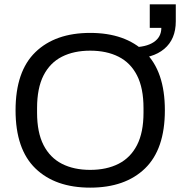

<svg xmlns="http://www.w3.org/2000/svg" viewBox="-20 -849 828 881"><path d="M393.8 12Q233.7 12 142.6 -76.1Q51.4 -164.3 51.4 -343Q51.4 -521.7 142.6 -609.9Q233.7 -698 393.8 -698Q554.3 -698 645.4 -609.9Q736.5 -521.7 736.5 -343Q736.5 -164.3 645.4 -76.1Q554.3 12 393.8 12ZM393.8 -69.5Q469.2 -69.5 524 -97.4Q578.9 -125.3 608.7 -183.2Q638.5 -241.2 638.5 -331.9V-353Q638.5 -444.8 608.7 -503Q578.9 -561.2 524 -588.8Q469.2 -616.5 393.8 -616.5Q318.8 -616.5 264.2 -588.8Q209.6 -561.2 179.8 -503Q150.1 -444.8 150.1 -353V-331.9Q150.1 -241.2 179.8 -183.2Q209.6 -125.3 264.2 -97.4Q318.8 -69.5 393.8 -69.5ZM585.1 -580.1V-632.1Q649.6 -632.1 684.9 -655.4Q720.3 -678.7 720.3 -721.2H667.2V-829H786.6V-751.1Q786.6 -669.1 733.6 -624.6Q680.6 -580.1 585.1 -580.1Z"/></svg>

Font: Archivo Variable SemiBold
Style: Regular
Weight: 600
Designer: Hector Gatti
Foundry: Omnibus-Type
Version: Version 2.001